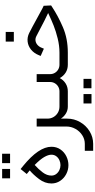

<svg xmlns="http://www.w3.org/2000/svg" viewBox="459 -1150 942 1901"><g transform="rotate(-90 930.5 -200.0)"><path d="M348.8 -162.2Q348.8 -134.7 333.4 -114.2Q318 -93.8 294.1 -83.2Q270.2 -72.6 245.4 -72.6Q220.6 -72.6 196.7 -83.6Q172.8 -94.7 157.4 -115.1Q142 -135.6 142 -162.2Q142 -206.8 173.5 -248.6Q205 -290.4 247.2 -328.1Q301.9 -274.4 325.4 -233.9Q348.8 -193.5 348.8 -162.2ZM63.9 -162.2Q63.9 -114.9 89.4 -76.3Q114.9 -37.7 156.7 -15.9Q198.5 6 245.4 6Q291.4 6 333.2 -14.7Q375 -35.4 401.2 -73.5Q427.4 -111.7 427.4 -162.2Q427.4 -288.1 237.6 -442.6L206.8 -467.4L157.6 -406.7L193.5 -377.3Q151.2 -342.4 107.5 -284.7Q63.9 -227 63.9 -162.2ZM208.2 -650.3Q161.3 -650.3 114.9 -650.3Q114.4 -611.7 114.9 -571.7Q114.9 -571.7 208.2 -571.7Q208.2 -611.7 208.2 -650.3ZM358.5 -650.7Q312 -650.3 265.2 -650.7Q265.2 -611.7 265.2 -571.7Q265.2 -571.7 358.5 -571.7Q358.9 -611.7 358.5 -650.7Z M456.3 250.9Q523.4 250.9 580.9 215.5Q638.3 180.1 672.1 121.1Q705.9 62 705.9 -6V-68.9Q726.1 -37.2 757.4 -18.6Q788.6 0 824.9 0H830V-82.7H824.9Q792.3 -82.7 764.9 -98.6Q737.6 -114.4 721.7 -141.8Q705.9 -169.1 705.9 -201.7V-308.4H627.8V-12.9Q627.8 33.5 604.5 75.4Q581.3 117.2 541.8 142.7Q502.3 168.2 456.3 168.2H387.4V250.9Z M830 0H976.1Q1019.8 0 1054 -21.6Q1088.2 -43.2 1107.5 -80Q1127.3 -43.2 1161.3 -21.6Q1195.3 0 1239.4 0H1260.6V-82.7H1239.4Q1214.2 -82.7 1192.8 -95.1Q1171.4 -107.5 1159 -128.7Q1146.6 -149.8 1146.6 -175.1V-308.4H1068.5V-175.1Q1068.5 -149.8 1056.1 -128.7Q1043.7 -107.5 1022.5 -95.1Q1001.4 -82.7 976.1 -82.7H830Q811.6 -74 804.9 -57.7Q798.3 -41.4 804.9 -25Q811.6 -8.7 830 0ZM949.4 155.3Q902.6 155.3 856.2 155.3Q855.7 194.9 856.2 234.4Q902.6 234.4 949.4 234.4Q949.4 194.9 949.4 155.3ZM1099.7 155.3Q1053.3 155.3 1006.4 155.3Q1006.4 194.9 1006.4 233.9Q1053.3 233.9 1099.7 233.9Q1100.2 194.9 1099.7 155.3Z M1260.6 0H1359.4Q1498.6 0 1611.2 -48.7Q1723.8 -97.4 1809.7 -154.4Q1824.9 -164.5 1826.7 -165.4L1823.1 -239.9Q1818.9 -239.9 1793.2 -253.7Q1767.5 -267.5 1712.8 -297.3Q1600.2 -359.4 1553.8 -382.4Q1511.9 -403 1468.5 -398Q1425.1 -392.9 1389.2 -364Q1353.4 -335 1334.1 -286.8L1326.7 -268.8L1398.4 -237.1L1406.2 -255.5Q1415.4 -281.2 1433.8 -298.5Q1452.2 -315.7 1475.6 -319.6Q1499.1 -323.5 1523 -311.1Q1530.3 -307.4 1546.9 -298.7Q1699.4 -217.8 1751.8 -194.9Q1748.6 -193.5 1740.8 -189.8Q1681.1 -161.8 1626.1 -139.9Q1571.2 -118.1 1500 -100.4Q1428.8 -82.7 1359.4 -82.7H1260.6Q1242.2 -74 1235.5 -57.7Q1228.9 -41.4 1235.5 -25Q1242.2 -8.7 1260.6 0ZM1564.3 -614.9Q1516.1 -614.9 1468.3 -614.9Q1467.8 -574.9 1468.3 -534.5Q1468.3 -534.5 1564.3 -534.5Q1564.3 -574.9 1564.3 -614.9Z"/></g></svg>

Font: Arad
Style: Regular
Weight: 400
Designer: Mohammad Darvishi
Version: Version 1.010;September 21, 2024;FontCreator 15.0.0.2992 64-